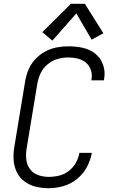

<svg xmlns="http://www.w3.org/2000/svg" viewBox="-20 -988 616 1016"><path d="M238 8Q276 8 315 -3Q354 -14 387 -40.5Q420 -67 439.5 -103.5Q459 -140 466 -179H400Q395 -151 381 -126Q367 -101 343.5 -83Q320 -65 292.5 -58.5Q265 -52 238 -52Q209 -52 182 -61.5Q155 -71 138.5 -93.5Q122 -116 119 -144.5Q116 -173 121 -203L178 -548Q183 -576 196 -602.5Q209 -629 233 -648.5Q257 -668 285.5 -676Q314 -684 342 -684Q367 -684 391.5 -678Q416 -672 434.5 -656.5Q453 -641 461 -617Q469 -593 464 -568Q464 -565 463 -563H530Q530 -566 531 -570Q538 -609 525.5 -645Q513 -681 484 -704Q455 -727 418 -735Q381 -743 342 -743Q311 -743 279.5 -737Q248 -731 218.5 -715Q189 -699 166 -674Q143 -649 130.5 -618.5Q118 -588 113 -557L56 -212Q50 -177 52 -142.5Q54 -108 68.5 -78Q83 -48 109.5 -28Q136 -8 169.5 0Q203 8 238 8ZM257 -773 384 -917 465 -778 527 -812 429 -968H355L204 -818Z"/></svg>

Font: Iosevka Sparkle Light Oblique
Style: Regular
Weight: 300
Italic angle: -9°
Designer: Belleve Invis
Foundry: Belleve Invis
Version: Version 4.5.0; ttfautohint (v1.8.3)